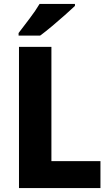

<svg xmlns="http://www.w3.org/2000/svg" viewBox="-20 -951 555 971"><path d="M76 0V-714H240V-136H488V0ZM359 -921Q340 -903 308.5 -875Q277 -847 243 -818.5Q209 -790 183 -771H74V-784Q99 -817 129.5 -857Q160 -897 180 -931H359Z"/></svg>

Font: Noto Sans Ethiopic SemiCondensed ExtraBold
Style: Regular
Weight: 800
Width: 4
Designer: Monotype Design Team
Foundry: Monotype Imaging Inc.
Version: Version 2.102; ttfautohint (v1.8.4.7-5d5b)